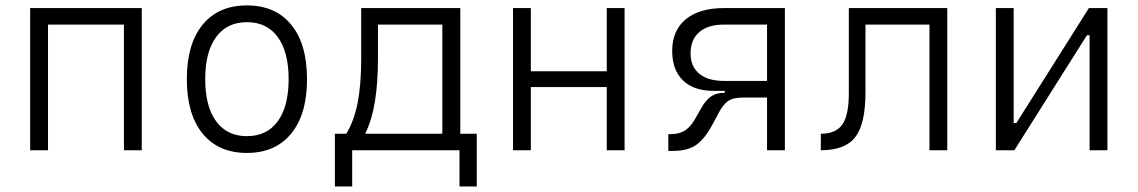

<svg xmlns="http://www.w3.org/2000/svg" viewBox="-20 -547 4142 699"><path d="M431.2 0V-457.5H154.8V0H89.8V-517.6H496.1V0Z M878.9 9.8Q775.4 9.8 717.8 -60.5Q660.2 -130.9 660.2 -258.8Q660.2 -387.2 717.8 -457.3Q775.4 -527.3 878.9 -527.3Q982.4 -527.3 1040 -457.3Q1097.7 -387.2 1097.7 -258.8Q1097.7 -130.9 1040 -60.5Q982.4 9.8 878.9 9.8ZM878.9 -51.3Q951.7 -51.3 991.2 -105.5Q1030.8 -159.7 1030.8 -258.8Q1030.8 -357.9 991.2 -412.1Q951.7 -466.3 878.9 -466.3Q806.6 -466.3 766.8 -412.1Q727.1 -357.9 727.1 -258.8Q727.1 -159.7 766.8 -105.5Q806.6 -51.3 878.9 -51.3Z M1199.2 131.8V-60.1H1240.7Q1269.5 -107.4 1282.2 -173.8Q1294.9 -240.2 1294.9 -329.1V-517.6H1655.8V-60.1H1715.8V131.8H1652.8V0H1262.2V131.8ZM1590.3 -60.1V-457.5H1356V-332.5Q1356 -247.1 1345.2 -179.4Q1334.5 -111.8 1309.6 -60.1Z M2189 0V-230H1912.6V0H1847.7V-517.6H1912.6V-287.6H2189V-517.6H2253.9V0Z M2576.7 -216.3Q2505.4 -216.3 2466.3 -254.4Q2427.2 -292.5 2427.2 -361.8Q2427.2 -436 2476.6 -476.8Q2525.9 -517.6 2615.7 -517.6H2837.4V0H2772.5V-191.9H2685.1Q2648.4 -191.9 2630.4 -179Q2612.3 -166 2596.2 -135.7L2575.2 -96.2Q2546.9 -43 2515.9 -20.3Q2484.9 2.4 2429.7 2.4H2413.1V-58.6H2421.4Q2453.1 -58.6 2473.9 -72Q2494.6 -85.4 2510.7 -114.3L2533.2 -153.8Q2549.3 -182.6 2568.6 -195.8Q2587.9 -209 2615.7 -209H2618.7V-216.3ZM2772.5 -252.4V-457.5H2615.7Q2557.6 -457.5 2525.9 -430.2Q2494.1 -402.8 2494.1 -352.5Q2494.1 -304.7 2525.9 -278.6Q2557.6 -252.4 2615.7 -252.4Z M2968.3 0V-60.1Q3023.4 -60.1 3046.9 -94Q3070.3 -127.9 3070.3 -208.5V-517.6H3428.7V0H3363.8V-457.5H3130.9V-211.9Q3130.9 -96.2 3094 -48.1Q3057.1 0 2968.3 0Z M3605.5 0V-517.6H3670.4V-99.1H3680.2L3944.3 -517.6H4011.7V0H3946.8V-418.5H3937L3672.9 0Z"/></svg>

Font: CaskaydiaMono NF Light
Style: Regular
Weight: 300
Designer: Aaron Bell
Foundry: Saja Typeworks
Version: Version 2111.001; ttfautohint (v1.8.4);Nerd Fonts 3.1.1